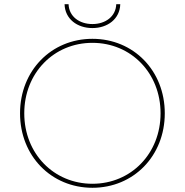

<svg xmlns="http://www.w3.org/2000/svg" viewBox="-20 -887 876 910"><path d="M418 3C613 3 761 -148 761 -350C761 -552 613 -703 418 -703C223 -703 75 -552 75 -350C75 -148 223 3 418 3ZM418 -16C235 -16 95 -159 95 -350C95 -541 235 -684 418 -684C601 -684 741 -541 741 -350C741 -159 601 -16 418 -16ZM418 -754C490 -754 548 -797 550 -867H531C529 -809 480 -773 418 -773C356 -773 307 -809 305 -867H286C288 -797 346 -754 418 -754Z"/></svg>

Font: Chess Sans Thin
Style: Regular
Weight: 100
Designer: Wolf Bōese
Foundry: Wolf Bōese
Version: Version 7.223;Glyphs 3.3 (3306)